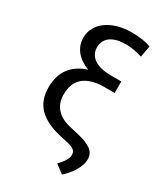

<svg xmlns="http://www.w3.org/2000/svg" viewBox="-224 -837 987 1130"><g transform="rotate(30 270.0 -272.0)"><path d="M214.8 -418.7Q186.8 -429 164.6 -443.9Q142.4 -458.8 127 -477.8Q111.5 -496.8 103.3 -519.5Q95.2 -542.3 95.2 -568.2Q95.2 -605.8 112.4 -636.9Q129.6 -668 160.7 -690.3Q191.8 -712.7 234.9 -725Q278.1 -737.2 330.3 -737.2Q348.7 -737.2 366.8 -735.8Q384.9 -734.4 401.6 -731.9Q418.3 -729.4 432.9 -725.7Q447.4 -721.9 458.8 -717.3L444.6 -640.6Q382.8 -659.1 332.4 -659.1Q299.4 -659.1 273.6 -652.5Q247.9 -646 229.9 -633.2Q212 -620.4 202.6 -601.7Q193.2 -583.1 193.2 -558.9Q193.2 -534.4 203.7 -515.3Q214.1 -496.1 233.8 -483Q253.6 -469.8 282.5 -462.9Q311.4 -456 348 -456H417.6V-377.8H348Q257.1 -377.8 209.5 -338.6Q161.9 -299.4 161.9 -220.9Q161.9 -163 194.4 -125.9Q226.9 -88.8 291.2 -73.9L346.6 -61.1Q382.1 -52.9 406.8 -43Q431.5 -33 446.4 -21.7Q475.9 1.4 475.9 40.5Q475.5 62.1 467.7 83.6Q459.9 105.1 447.6 124.8Q435.4 144.5 420.1 161.9Q404.8 179.3 389.2 193.2L332.4 150.6Q340.2 142 348.9 132.1Q357.6 122.2 365.1 111.2Q372.5 100.1 377.3 88.2Q382.1 76.3 382.1 63.9Q382.1 52.9 378.4 44.7Q374.6 36.6 365.9 30.4Q357.2 24.1 343.2 19.2Q329.2 14.2 308.2 9.9L281.2 4.3Q225.5 -7.5 184.5 -26.3Q143.5 -45.1 116.7 -71.7Q89.8 -98.4 76.9 -133.2Q63.9 -168 63.9 -211.6Q63.9 -292.3 102.3 -343.8Q140.6 -395.2 214.8 -418.7Z"/></g></svg>

Font: Inter P
Style: Regular
Weight: 400
Designer: Rasmus Andersson
Foundry: rsms
Version: Version 3.018;git-588b23468